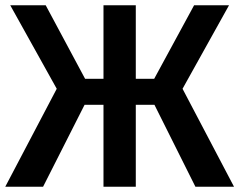

<svg xmlns="http://www.w3.org/2000/svg" viewBox="-22 -711 911 731"><path d="M372 -312H300L142 0H-2L194 -373L17 -691H152L302 -411H372V-691H495V-411H565L717 -691H850L673 -373L869 0H722L566 -312H495V0H372Z"/></svg>

Font: Qnwhxotralxmqkhsjrfbfhwcoqn
Style: Regular
Weight: 500
Designer: Carrois Corporate & Edenspiekermann
Foundry: Carrois Corporate GbR & Edenspiekermann AG
Version: Version 2.001